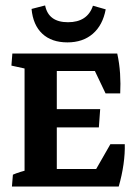

<svg xmlns="http://www.w3.org/2000/svg" viewBox="-20 -678 494 698"><path d="M69.3 -7.3V-476.6H186.5V-7.3ZM131.3 0V-63.5H399.9L411.6 0ZM411.6 0 316.4 -40.5 381.3 -153.8H433.6Q434.6 -120.6 429 -80.6Q423.3 -40.5 411.6 0ZM123.5 -214.8V-281.2H344.2L339.4 -214.8ZM103 -419.9V-483.4H406.2L397 -419.9ZM363.8 -338.4 314.9 -440.9 406.2 -483.4Q414.1 -448.2 416.5 -410.6Q418.9 -373 417 -338.4ZM23.4 0 26.9 -43Q50.3 -53.2 87.9 -62L69.3 -12.2V-88.9H186.5V-12.2L169.4 -58.1L234.4 -43.9L231 0ZM232.4 -483.4 229 -440.4Q205.6 -430.2 168 -421.4L186.5 -471.2V-394.5H69.3V-471.2L86.4 -425.3L21.5 -439.5L24.9 -483.4ZM225.1 -523.9Q167.5 -523.9 133.8 -555.4Q100.1 -586.9 94.7 -645.5L144 -658.2Q156.2 -597.2 227.1 -597.2Q297.9 -597.2 317.9 -657.2L364.3 -644Q353.5 -586.4 317.4 -555.2Q281.2 -523.9 225.1 -523.9Z"/></svg>

Font: Markazi Text
Style: Regular
Weight: 400
Designer: Borna Izadpanah (Arabic designer), Fiona Ross (Arabic design director) and Florian Runge (Latin designer)
Foundry: Borna Izadpanah and Florian Runge
Version: Version 1.000